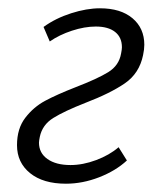

<svg xmlns="http://www.w3.org/2000/svg" viewBox="-20 -438 395 463"><path d="M21 -88Q21 -128 41 -154Q61 -180 89 -195Q117 -210 163 -228Q215 -248 241 -264Q267 -280 272 -309Q274 -319 274 -324Q274 -348 257.5 -361Q241 -374 211 -374Q184 -374 153.5 -364Q123 -354 100 -338L85 -373Q114 -394 151.5 -406Q189 -418 221 -418Q271 -418 299.5 -394Q328 -370 328 -330Q328 -319 325 -305Q316 -261 281 -237Q246 -213 186 -190Q135 -170 108.5 -153.5Q82 -137 76 -108Q74 -98 74 -94Q74 -69 94.5 -54.5Q115 -40 150 -40Q180 -40 212 -52Q244 -64 266 -83L286 -51Q259 -26 219 -10.5Q179 5 139 5Q84 5 52.5 -20.5Q21 -46 21 -88Z"/></svg>

Font: Ysabeau Semilight
Style: Italic
Weight: 300
Italic angle: -12°
Designer: Christian Thalmann (Catharsis Fonts)
Version: Version 0.003